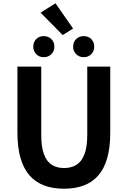

<svg xmlns="http://www.w3.org/2000/svg" viewBox="-20 -1152 788 1186"><path d="M375.6 13.8Q307.5 13.8 254 -5.9Q200.6 -25.5 163.5 -67.2Q126.4 -109 107 -175Q87.7 -241 87.7 -332.8V-740.8H234.7V-319.8Q234.7 -243.4 251.9 -198.2Q269.1 -153 300.7 -133.5Q332.2 -114 375.6 -114Q419.5 -114 451.6 -133.5Q483.6 -153 501.3 -198.2Q519 -243.4 519 -319.8V-740.8H661.1V-332.8Q661.1 -241 642.2 -175Q623.2 -109 586.3 -67.2Q549.3 -25.5 496.2 -5.9Q443 13.8 375.6 13.8ZM250.1 -798.7Q221.9 -798.7 203.7 -817.5Q185.5 -836.4 185.5 -863.5Q185.5 -892.2 203.7 -910.6Q221.9 -928.9 250.1 -928.9Q278.6 -928.9 297.2 -910.6Q315.8 -892.2 315.8 -863.5Q315.8 -836.4 297.2 -817.5Q278.6 -798.7 250.1 -798.7ZM367.3 -935.4 230.7 -1073.7 322.8 -1131.8 431.5 -975.6ZM497.2 -798.7Q469 -798.7 450.3 -817.5Q431.6 -836.4 431.6 -863.5Q431.6 -892.2 450.3 -910.6Q469 -928.9 497.2 -928.9Q525.5 -928.9 543.8 -910.6Q562.1 -892.2 562.1 -863.5Q562.1 -836.4 543.8 -817.5Q525.5 -798.7 497.2 -798.7Z"/></svg>

Font: Noto Sans TC Thin
Style: Regular
Weight: 100
Designer: Ryoko NISHIZUKA 西塚涼子 (kana, bopomofo & ideographs); Paul D. Hunt (Latin, Greek & Cyrillic); Sandoll Communications 산돌커뮤니
Foundry: Adobe
Version: Version 2.004-H2;hotconv 1.0.118;makeotfexe 2.5.65603